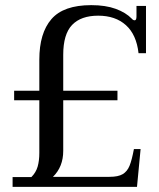

<svg xmlns="http://www.w3.org/2000/svg" viewBox="-20 -727 618 747"><path d="M29 -38H102Q120 -56 126.5 -79Q133 -102 133 -132V-337H35V-374H133V-495Q133 -598 180 -652.5Q227 -707 335 -707Q391 -707 430.5 -692.5Q470 -678 493 -654Q498 -648 504 -648Q511 -648 511 -663V-704H548V-520H519Q511 -592 470 -629Q429 -666 362 -666Q295 -666 260.5 -630Q226 -594 226 -514V-374H437V-337H226V-140Q226 -78 186 -39H406Q440 -39 457.5 -49.5Q475 -60 484 -82Q493 -104 501 -147H527L513 0H29Z"/></svg>

Font: TavirajRegular
Style: Regular
Weight: 400
Designer: Katatrad Team
Foundry: CadsonDemak
Version: Version 1.000